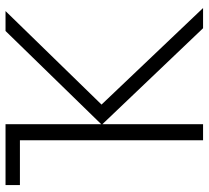

<svg xmlns="http://www.w3.org/2000/svg" viewBox="-50 -704 754 694"><g transform="rotate(-90 327.0 -357.0)"><path d="M634 -714 296 -367 645 0H572L225 -364V0H167V-662H5V-714H225V-368L562 -714Z"/></g></svg>

Font: BC Sans Light
Style: Regular
Weight: 300
Designer: Monotype Design Team
Foundry: Monotype Imaging Inc.
Version: Version 2.000;GOOG;noto-source:20170915:90ef993387c0